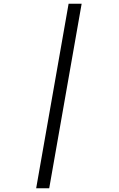

<svg xmlns="http://www.w3.org/2000/svg" viewBox="-20 -740 640 1030"><path d="M174 270 348 -720H418L244 270Z"/></svg>

Font: DM Mono Light
Style: Italic
Weight: 300
Italic angle: -10°
Designer: Colophon Foundry
Foundry: Colophon Foundry
Version: Version 1.000; ttfautohint (v1.8.2.53-6de2)